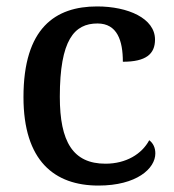

<svg xmlns="http://www.w3.org/2000/svg" viewBox="-20 -567 542 597"><path d="M286 10C405 10 463 -43 463 -90C463 -108 456 -122 444 -131C421 -88 372 -58 308 -58C207 -58 166 -126 166 -266C166 -443 211 -494 283 -494C345 -494 362 -440 362 -375C434 -375 462 -399 462 -444C462 -510 378 -547 282 -547C152 -547 53 -480 53 -265C53 -67 149 10 286 10Z"/></svg>

Font: Noto Serif Vithkuqi Medium
Style: Regular
Weight: 500
Version: Version 1.005